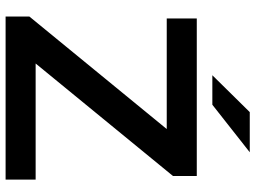

<svg xmlns="http://www.w3.org/2000/svg" viewBox="-136 -798 934 703"><g transform="rotate(90 331.5 -447.0)"><path d="M41 0V-87L453 -590H48V-700H625V-613L213 -110H638V0ZM256 -757 391 -894H538L364 -757Z"/></g></svg>

Font: Montserrat SemiBold
Style: Regular
Weight: 600
Designer: Julieta Ulanovsky
Foundry: Julieta Ulanovsky
Version: Version 9.000; ttfautohint (v1.8.4.7-5d5b)